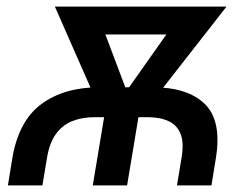

<svg xmlns="http://www.w3.org/2000/svg" viewBox="-20 -559 751 579"><path d="M3.9 0 17.1 -81.5Q36.1 -194.8 105 -245.4Q173.8 -295.9 280.3 -295.9H439.9Q545.9 -295.9 597.7 -245.4Q649.4 -194.8 630.9 -81.5L617.7 0H513.7L527.3 -82Q535.2 -127.4 524.9 -154.3Q514.6 -181.2 489 -193.4Q463.4 -205.6 424.8 -205.6H265.6Q227.5 -205.6 198 -193.8Q168.5 -182.1 148.7 -155Q128.9 -127.9 121.6 -82L107.9 0ZM259.8 0 304.7 -270H408.2L363.3 0ZM290 -210.4 145.5 -539.1H266.1L379.9 -237.3L363.8 -210.4ZM334.5 -210.4 330.1 -240.2 541 -539.1H663.1L406.2 -210.4ZM214.8 -455.1 228.5 -539.1H596.2L582.5 -455.1Z"/></svg>

Font: Inter 18pt Medium
Style: Italic
Weight: 500
Italic angle: -9.3988°
Designer: Rasmus Andersson
Foundry: rsms
Version: Version 4.001;git-66647c0bb